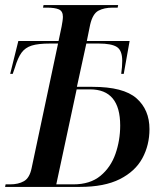

<svg xmlns="http://www.w3.org/2000/svg" viewBox="-28 -734 646 754"><path d="M-8 0 -6 -10H12Q44 -10 66 -22.5Q88 -35 96 -73L200 -563H168Q122 -563 96.5 -555Q71 -547 56.5 -527Q42 -507 31 -470L22 -444H12L44 -573H202L214 -630Q216 -641 217.5 -651Q219 -661 219 -668Q219 -690 203.5 -697Q188 -704 156 -704H141L143 -714H436L434 -704H414Q381 -704 358.5 -692Q336 -680 326 -637L313 -573H481L458 -444H448Q452 -472 452 -495Q452 -536 431 -549.5Q410 -563 360 -563H311L274 -393H335Q457 -393 508 -348Q559 -303 559 -227Q559 -164 531 -112.5Q503 -61 442.5 -30.5Q382 0 286 0ZM260 -10Q326 -10 366.5 -43.5Q407 -77 425.5 -130Q444 -183 444 -241Q444 -383 326 -383H273L193 -10Z"/></svg>

Font: Noto Serif Display SemiCondensed Medium
Style: Italic
Weight: 500
Width: 4
Italic angle: -12°
Designer: Monotype Design Team
Foundry: Monotype Imaging Inc.
Version: Version 2.009